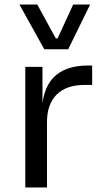

<svg xmlns="http://www.w3.org/2000/svg" viewBox="-20 -830 450 850"><path d="M92 0V-534H168V-314H164Q164 -431 215.5 -485.5Q267 -540 370 -540H388V-454H354Q274 -454 231 -411.5Q188 -369 188 -289V0ZM176 -612 66 -810H145L227 -660H235L304 -810H379L282 -612Z"/></svg>

Font: SVN-Sora Variable
Style: Regular
Weight: 400
Designer: Jonathan Barnbrook, Julián Moncada
Foundry: Barnbrook Fonts
Version: Version 2.000 - Viet hoa boi STYLEno.1 Fonts